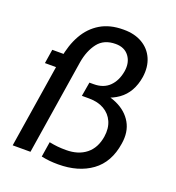

<svg xmlns="http://www.w3.org/2000/svg" viewBox="-136 -853 894 974"><g transform="rotate(20 311.0 -366.0)"><path d="M286 12Q261 12 240.5 10Q220 8 195 3L208 -79Q233 -74 253.5 -72Q274 -70 299 -70Q365 -70 407 -103.5Q449 -137 459 -201Q466 -247 450.5 -282Q435 -317 401.5 -336.5Q368 -356 320 -356H281L294 -432H317Q370 -432 401.5 -463Q433 -494 442 -547Q450 -596 425.5 -629Q401 -662 353 -662Q290 -662 257.5 -620Q225 -578 214 -513L133 0H37L116 -499Q128 -573 159 -628Q190 -683 241 -713.5Q292 -744 364 -744H368Q426 -744 467.5 -719.5Q509 -695 528 -651.5Q547 -608 539 -552Q525 -464 464.5 -421Q404 -378 313 -378L324 -410Q398 -410 454 -384.5Q510 -359 537.5 -311Q565 -263 554 -197Q538 -92 466.5 -40Q395 12 286 12ZM138 -448H48L60 -524H150Z"/></g></svg>

Font: Sora Variable Italic
Style: Regular
Weight: 400
Designer: Jonathan Barnbrook, Julián Moncada
Foundry: Barnbrook Fonts
Version: Version 2.000